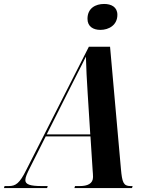

<svg xmlns="http://www.w3.org/2000/svg" viewBox="-77 -950 750 970"><path d="M430 -799C474 -799 516 -824 516 -875C516 -915 485 -930 449 -930C406 -930 365 -909 365 -855C365 -816 394 -799 430 -799ZM-57 0H161L164 -10H134C76 -10 51 -18 51 -40C51 -55 60 -74 74 -102L154 -261H380L391 -90C392 -78 393 -66 393 -56C393 -22 365 -10 326 -10H302L299 0H590L593 -10H582C546 -10 540 -30 534 -96L479 -714H372L56 -92C22 -23 2 -10 -33 -10H-54ZM261 -474C303 -559 335 -618 357 -664C358 -617 362 -536 366 -477L379 -271H159Z"/></svg>

Font: Noto Serif Display Condensed
Style: Bold Italic
Weight: 700
Width: 3
Italic angle: -12°
Designer: Monotype Design Team
Foundry: Monotype Imaging Inc.
Version: Version 2.009